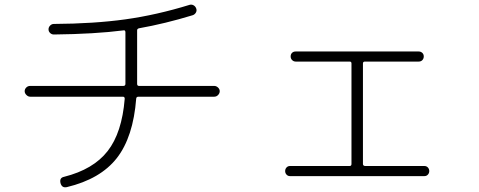

<svg xmlns="http://www.w3.org/2000/svg" viewBox="-20 -764 2040 817"><path d="M108.4 -352.5Q99.6 -352.5 92.3 -359.9Q85 -367.2 85 -376Q85 -384.8 91.8 -391.6Q98.6 -398.4 108.4 -398.4H504.9Q513.7 -398.4 513.7 -407.2V-426.8V-627Q513.7 -630.9 511.7 -633.3Q509.8 -635.7 505.9 -634.8Q383.8 -619.1 209 -617.2Q200.2 -617.2 193.4 -623.5Q186.5 -629.9 186.5 -639.2Q186.5 -648.4 193.4 -655.3Q200.2 -662.1 209 -662.1Q379.9 -663.1 513.2 -681.6Q646.5 -700.2 786.1 -743.2Q794.9 -746.1 803.2 -741.7Q811.5 -737.3 814.9 -728Q818.4 -718.8 813.5 -710.4Q808.6 -702.1 799.8 -699.2Q681.6 -663.1 571.3 -643.6Q563.5 -641.6 563.5 -634.8V-426.8V-407.2Q563.5 -398.4 571.3 -398.4H891.6Q900.4 -398.4 907.7 -391.6Q915 -384.8 915 -376Q915 -367.2 908.2 -359.9Q901.4 -352.5 891.6 -352.5H569.3Q560.5 -352.5 559.6 -344.7Q546.9 -180.7 477.1 -91.3Q407.2 -2 264.6 32.2Q243.2 37.1 237.3 14.6Q232.4 -7.8 252.9 -11.7Q377 -43 438 -121.1Q499 -199.2 510.7 -343.8Q510.7 -352.5 502.9 -352.5Z M1213.9 -14.6Q1205.1 -14.6 1199.2 -21Q1193.4 -27.3 1193.4 -36.1Q1193.4 -44.9 1199.2 -51.3Q1205.1 -57.6 1213.9 -57.6H1467.8Q1475.6 -57.6 1475.6 -66.4V-494.1Q1475.6 -502 1467.8 -502H1238.3Q1229.5 -502 1223.1 -508.3Q1216.8 -514.6 1216.8 -523.9Q1216.8 -533.2 1222.7 -539.1Q1228.5 -544.9 1238.3 -544.9H1761.7Q1770.5 -544.9 1776.9 -539.1Q1783.2 -533.2 1783.2 -523.9Q1783.2 -514.6 1777.3 -508.3Q1771.5 -502 1761.7 -502H1533.2Q1524.4 -502 1524.4 -494.1V-66.4Q1524.4 -58.6 1533.2 -57.6H1786.1Q1794.9 -57.6 1800.8 -51.3Q1806.6 -44.9 1806.6 -36.1Q1806.6 -27.3 1800.8 -21Q1794.9 -14.6 1786.1 -14.6Z"/></svg>

Font: Rounded Mgen+ 1mn light
Style: Regular
Weight: 200
Designer: [Source Han Sans]
Ryoko NISHIZUKA  (kana & ideographs); Paul D. Hunt (Latin, Greek & Cyrillic); Wenlong ZHANG  (bopomofo
Version: Version 1.059.20150602